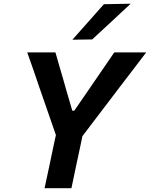

<svg xmlns="http://www.w3.org/2000/svg" viewBox="-20 -988 788 1008"><path d="M214 0Q226.5 -57.5 238 -112Q249.5 -166 263.5 -233.5L273.5 -279L184.5 -535.5Q169 -580 155.5 -620.5Q141.5 -660.5 123 -713H271Q283.5 -669.5 292.5 -638Q301.5 -606.5 310 -578.5Q318 -550.5 327.5 -516.5L359.5 -407H370L443 -513Q467 -549 487.5 -578Q507.5 -607 529.2 -638.8Q551 -670.5 580 -713H747.5Q713.5 -668.5 679.5 -623.5Q645 -578.5 612.5 -536L412.5 -273L404.5 -233.5Q390 -166 378.5 -112Q367 -58 355 0ZM360 -779.5Q402.5 -827 443 -873Q484 -919 525.5 -966L666 -968.5Q614 -920 563.5 -873Q513 -826 464 -781Z"/></svg>

Font: Heraclito SemiBold
Style: Italic
Weight: 600
Italic angle: -12°
Designer: Kostas Bartsokas (font) & Cristiano Sobral (main changes)
Foundry: Kostas Bartsokas (font) & Cristiano Sobral (main changes)
Version: Version 1.00;July 8, 2020;FontCreator 13.0.0.2655 64-bit